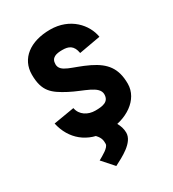

<svg xmlns="http://www.w3.org/2000/svg" viewBox="-175 -633 817 908"><g transform="rotate(-30 234.0 -179.5)"><path d="M135.3 116.2 190.4 178.2C233.4 155.8 310.1 119.1 310.1 64.9C310.1 23.9 284.2 -12.2 257.3 -36.1C257.3 -36.1 209.5 -9.3 178.2 7.8C199.2 29.8 199.2 45.9 199.2 62C199.2 82 156.7 104 135.3 116.2ZM167 -239.7C233.4 -204.6 311 -190.4 311 -144C311 -103 275.4 -98.1 235.8 -98.1C196.3 -98.1 158.7 -119.6 151.4 -160.6L38.1 -141.6C58.6 -47.9 129.4 14.2 236.8 14.2C341.8 14.2 432.1 -45.9 432.1 -131.8C432.1 -216.8 396.5 -259.8 324.7 -294.9C244.1 -334 181.6 -336.9 181.6 -382.3C181.6 -418.5 210 -424.8 243.2 -424.8C276.4 -424.8 301.8 -416 309.6 -370.1L426.8 -391.1C415.5 -461.4 350.6 -537.1 241.2 -537.1C131.8 -537.1 60.5 -482.4 60.5 -395.5C60.5 -303.7 97.7 -276.4 167 -239.7Z"/></g></svg>

Font: Tuffy
Style: Bold
Weight: 700
Designer: Thatcher Ulrich, Karoly Barta, Michael Everson
Version: Version 001.270